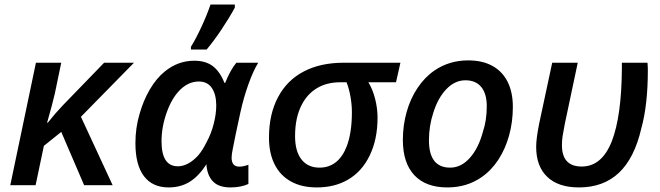

<svg xmlns="http://www.w3.org/2000/svg" viewBox="-20 -818 2916 848"><path d="M138.7 -541H250.5L222.2 -404.8Q212.9 -363.3 188 -275.9H190.9Q224.6 -318.4 257.3 -352.5L439.9 -541H571.8L337.4 -302.2L477.5 0H351.6L250.5 -235.4L173.8 -173.8L137.2 0H25.4Z M578.1 -185.5Q578.1 -253.4 596.2 -314Q612.8 -373.5 641.8 -423.1Q670.9 -472.7 708.5 -502.9Q766.6 -549.8 837.9 -549.8Q888.2 -549.8 919.7 -526.1Q951.2 -502.4 971.2 -452.1H974.6Q997.6 -509.3 1023.9 -541H1120.6Q1099.1 -506.8 1077.4 -446.5Q1055.7 -386.2 1041 -318.4Q1017.1 -209 1008.3 -161.6Q1002.9 -136.2 1002.9 -121.6Q1002.9 -82 1037.1 -82Q1054.2 -82 1077.1 -90.3V-5.4Q1043.5 9.8 998 9.8Q948.7 9.8 923.1 -14.2Q897.5 -38.1 892.1 -85V-92.8Q857.9 -40 817.9 -15.1Q777.8 9.8 725.1 9.8Q653.3 9.8 615.7 -40Q578.1 -89.8 578.1 -185.5ZM856 -132.3Q876.5 -157.2 892.1 -189.5Q912.6 -226.6 923.8 -270.5Q935.1 -314.5 935.1 -352.1Q935.1 -400.4 915.8 -429.2Q896.5 -458 857.9 -458Q814 -458 777.1 -422.9Q740.2 -387.7 716.8 -322.8Q693.4 -257.8 693.4 -193.8Q693.4 -83.5 765.6 -83.5Q788.6 -83.5 811.8 -96.2Q835 -108.9 856 -132.3ZM909.7 -797.9H1017.1V-784.2Q992.2 -738.3 958.5 -688Q924.8 -637.7 892.6 -599.1H823.2V-611.3Q844.7 -645.5 869.6 -699.2Q894.5 -752.9 909.7 -797.9Z M1168 -210.4Q1168 -313.5 1208 -388.9Q1248 -464.4 1322.8 -502.9Q1396 -541 1498.5 -541H1748.5L1729 -454.6H1606.9Q1626 -423.8 1636.7 -381.8Q1647.5 -339.8 1647.5 -297.9Q1647.5 -203.1 1613 -131.6Q1578.6 -60.1 1516.6 -24.4Q1458.5 9.8 1378.9 9.8Q1312.5 9.8 1265.1 -16.4Q1217.8 -42.5 1192.9 -92Q1168 -141.6 1168 -210.4ZM1511.2 -171.4Q1534.2 -231.4 1534.2 -322.3Q1534.2 -355 1528.1 -390.1Q1522 -425.3 1510.7 -454.6H1482.4Q1423.8 -454.6 1380.9 -429.2Q1337.9 -403.8 1313 -356Q1283.2 -299.3 1283.2 -216.8Q1283.2 -149.9 1311.5 -113.8Q1339.8 -77.6 1391.1 -77.6Q1432.6 -77.6 1462.9 -101.3Q1493.2 -125 1511.2 -171.4Z M1759.3 -199.7Q1759.3 -264.2 1775.9 -323.2Q1792.5 -382.3 1824 -429.4Q1855.5 -476.6 1898.4 -506.3Q1963.9 -551.3 2047.9 -551.3Q2110.4 -551.3 2154.5 -527.1Q2198.7 -502.9 2221.9 -456.8Q2245.1 -410.6 2245.1 -345.7Q2245.1 -279.8 2228.5 -219.7Q2211.9 -159.7 2180.7 -112.1Q2149.4 -64.5 2106.4 -35.2Q2042 9.8 1955.6 9.8Q1860.4 9.8 1809.8 -44.4Q1759.3 -98.6 1759.3 -199.7ZM2112.8 -235.8Q2129.9 -286.6 2129.9 -348.6Q2129.9 -404.3 2105.5 -433.8Q2081.1 -463.4 2035.6 -463.4Q1989.7 -463.4 1952.4 -425.3Q1915 -387.2 1894 -320.8Q1874.5 -262.2 1874.5 -198.2Q1874.5 -77.6 1968.3 -77.6Q2016.6 -77.6 2054.9 -120.4Q2093.3 -163.1 2112.8 -235.8Z M2348.1 -169.4Q2348.1 -205.6 2361.3 -272L2418.9 -541H2531.7L2474.6 -271Q2467.3 -233.9 2464.6 -215.6Q2461.9 -197.3 2461.9 -176.8Q2461.9 -82.5 2549.3 -82.5Q2638.7 -82.5 2682.6 -195.3Q2725.1 -305.7 2726.6 -515.1V-541H2839.8Q2841.3 -522.9 2841.3 -507.8Q2841.3 -355 2812.5 -251Q2782.2 -119.6 2713.6 -54.9Q2645 9.8 2537.1 9.8Q2445.8 9.8 2397 -36.9Q2348.1 -83.5 2348.1 -169.4Z"/></svg>

Font: Viking Open Sans Light
Style: Bold Italic
Weight: 600
Italic angle: -12°
Foundry: Ascender Corporation
Version: Version 2.000